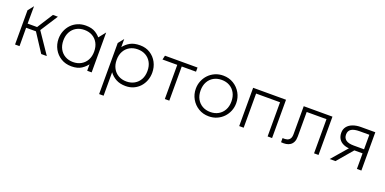

<svg xmlns="http://www.w3.org/2000/svg" viewBox="-11 -1275 4532 2261"><g transform="rotate(20 2255.0 -145.0)"><path d="M413 0 244 -259 385 -480H447L306 -261L483 0ZM85 0V-429L141 -500L140 -282H282V-230H140L141 0Z M795 15Q720 15 663.2 -19.8Q606.5 -54.5 574.8 -112.5Q543 -170.5 543 -240Q543 -292 561.2 -338.2Q579.5 -384.5 612.8 -419.8Q646 -455 692.5 -475Q739 -495 795 -495Q871 -495 919.2 -463.8Q967.5 -432.5 998 -386L969 -354V-404L1045 -500V0H989V-106L998 -94Q967.5 -47.5 919.2 -16.2Q871 15 795 15ZM796 -39Q852.5 -39 896 -63.8Q939.5 -88.5 964.2 -133.5Q989 -178.5 989 -240Q989 -301.5 964.2 -346.8Q939.5 -392 896 -416.5Q852.5 -441 796 -441Q739.5 -441 696 -416.5Q652.5 -392 627.8 -346.8Q603 -301.5 603 -240Q603 -178.5 627.8 -133.5Q652.5 -88.5 696 -63.8Q739.5 -39 796 -39Z M1215 210V-430L1271 -500V-399Q1302.5 -440.5 1350 -467.8Q1397.5 -495 1474 -495Q1546.5 -495 1601.2 -460.2Q1656 -425.5 1686.5 -367.5Q1717 -309.5 1717 -240Q1717 -188 1699.5 -141.8Q1682 -95.5 1649.8 -60.2Q1617.5 -25 1573 -5Q1528.5 15 1474 15Q1403 15 1352.8 -12.5Q1302.5 -40 1271 -84V210ZM1464 -39Q1520.5 -39 1564 -63.8Q1607.5 -88.5 1632.2 -133.5Q1657 -178.5 1657 -240Q1657 -301.5 1632.2 -346.8Q1607.5 -392 1564 -416.5Q1520.5 -441 1464 -441Q1407.5 -441 1364 -416.5Q1320.5 -392 1295.8 -346.8Q1271 -301.5 1271 -240Q1271 -178.5 1295.8 -133.5Q1320.5 -88.5 1364 -63.8Q1407.5 -39 1464 -39Z M1962 0V-428H1777L1789 -480H2197V-428H2018V0Z M2516 15Q2443.5 15 2386.2 -19.8Q2329 -54.5 2296 -112.5Q2263 -170.5 2263 -240Q2263 -292 2282 -338.2Q2301 -384.5 2335.2 -419.8Q2369.5 -455 2415.5 -475Q2461.5 -495 2516 -495Q2588.5 -495 2645.8 -460.2Q2703 -425.5 2736 -367.5Q2769 -309.5 2769 -240Q2769 -188 2750 -141.8Q2731 -95.5 2696.8 -60.2Q2662.5 -25 2616.5 -5Q2570.5 15 2516 15ZM2516 -39Q2572.5 -39 2616 -63.8Q2659.5 -88.5 2684.2 -133.5Q2709 -178.5 2709 -240Q2709 -301.5 2684.2 -346.8Q2659.5 -392 2616 -416.5Q2572.5 -441 2516 -441Q2459.5 -441 2416 -416.5Q2372.5 -392 2347.8 -346.8Q2323 -301.5 2323 -240Q2323 -178.5 2347.8 -133.5Q2372.5 -88.5 2416 -63.8Q2459.5 -39 2516 -39Z M2894 0V-480H3306V0H3250V-428H2950V0Z M3422 10V-42Q3453.5 -39 3477.5 -45.8Q3501.5 -52.5 3514.8 -72.5Q3528 -92.5 3528 -130V-480H3888V0H3832V-428H3584V-120Q3584 -79 3571.2 -52.2Q3558.5 -25.5 3536.2 -10.5Q3514 4.5 3484.8 9Q3455.5 13.5 3422 10Z M4028 0 4232 -236 4236 -194Q4171 -193.5 4130 -211.8Q4089 -230 4069.5 -262.5Q4050 -295 4050 -338Q4050 -383 4074.8 -414.8Q4099.5 -446.5 4143.8 -463.2Q4188 -480 4246 -480H4425V0H4369V-428H4248Q4178.5 -428 4144.2 -406Q4110 -384 4110 -338Q4110 -292.5 4142.2 -269.2Q4174.5 -246 4239 -246H4382V-195H4266L4100 0Z"/></g></svg>

Font: Geologica-Sharp
Style: Regular
Weight: 100
Designer: Sindre Bremnes, Frode Helland
Foundry: Monokrom Skriftforlag AS
Version: Version 1.010;gftools[0.9.28]